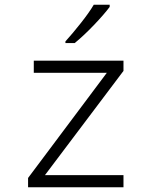

<svg xmlns="http://www.w3.org/2000/svg" viewBox="-20 -787 640 807"><path d="M294 -606Q332 -637 375 -682Q418 -727 441 -758V-767H374Q356 -736 320.5 -691Q285 -646 255 -613V-606ZM499 0V-51H169L499 -489V-532H122V-481H429L98 -39V0Z"/></svg>

Font: Noto Sans Mono UI Light
Style: Regular
Weight: 300
Designer: Monotype Design team
Foundry: Monotype Imaging Inc.
Version: 1.000